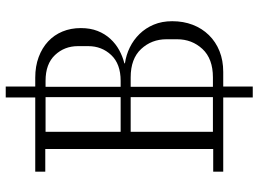

<svg xmlns="http://www.w3.org/2000/svg" viewBox="-136 -684 902 670"><g transform="rotate(-90 315.0 -349.0)"><path d="M310 -21H51V-56H130V-642H51V-677H310V-780H348V-677H379Q419 -677 451 -665Q483 -653 505.5 -632Q528 -611 540 -582Q552 -553 552 -518Q552 -485 542 -459.5Q532 -434 514.5 -415Q497 -396 475 -384Q453 -372 429 -366V-364Q458 -360 484.5 -347Q511 -334 531.5 -313Q552 -292 564 -263.5Q576 -235 576 -199Q576 -160 563.5 -127.5Q551 -95 527.5 -71Q504 -47 471.5 -34Q439 -21 399 -21H348V82H310ZM347 -57H380Q445 -57 479 -93.5Q513 -130 513 -182V-219Q513 -271 479 -307.5Q445 -344 380 -344H347ZM347 -379H368Q427 -379 458 -412Q489 -445 489 -492V-528Q489 -575 458 -608Q427 -641 368 -641H347ZM190 -57H311V-344H190ZM190 -379H311V-641H190Z"/></g></svg>

Font: IBM Plex Serif Light
Style: Regular
Weight: 300
Designer: Mike Abbink, Paul van der Laan, Pieter van Rosmalen
Foundry: Bold Monday
Version: Version 3.001